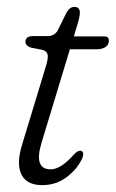

<svg xmlns="http://www.w3.org/2000/svg" viewBox="-20 -531 337 559"><path d="M105 -385.5 69.5 -392.5Q54 -398.5 54 -409Q54 -426 77 -426H120Q137 -426 147 -440.5L174 -495Q183.5 -511 196.5 -511Q212.5 -511 212.5 -494Q212.5 -482.5 205.5 -460L195 -425H284Q297 -425 297 -412.5Q297 -400.5 287 -394Q277 -387.5 261 -387.5H183.5L101 -115.5Q77.5 -38 127.5 -38Q157 -38 194.5 -80.5Q208 -95 216.5 -91.5Q222 -90 222.2 -83.5Q222.5 -77 219 -69Q203.5 -37 173 -14.5Q142.5 8 103 8Q57 8 42 -23.8Q27 -55.5 45 -112L111 -329.5Q120.5 -358.5 119 -370Q117.5 -381.5 105 -385.5Z"/></svg>

Font: Fraunces 144pt SuperSoft Light
Style: Italic
Weight: 300
Italic angle: -16°
Version: Version 1.000;[b76b70a41]